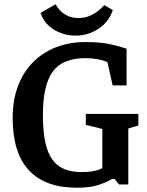

<svg xmlns="http://www.w3.org/2000/svg" viewBox="-20 -860 687 895"><path d="M338 15Q190 15 114.5 -66.5Q39 -148 39 -311Q39 -393 63.5 -458Q88 -523 133 -569Q178 -615 240.5 -639.5Q303 -664 379 -664Q451 -664 498 -653Q545 -642 570 -633V-462H505L481 -570Q462 -579 434.5 -584Q407 -589 379 -589Q272 -589 226 -526.5Q180 -464 180 -324Q180 -227 198.5 -169Q217 -111 256.5 -84.5Q296 -58 359 -58Q382 -58 399.5 -60Q417 -62 431 -66Q445 -70 457 -76V-259L380 -278V-329H625V-275L578 -261V0H535L514 -26H503Q478 -11 439.5 2Q401 15 338 15ZM333 -694Q276 -694 230.5 -722.5Q185 -751 169 -800L239 -840Q246 -827 259.5 -812Q273 -797 295 -786.5Q317 -776 344 -776Q375 -776 399 -786.5Q423 -797 440 -811.5Q457 -826 466 -836L506 -813Q487 -757 438.5 -725.5Q390 -694 333 -694Z"/></svg>

Font: Faustina Light SemiBold
Style: Regular
Weight: 600
Version: Version 1.200